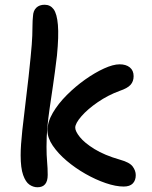

<svg xmlns="http://www.w3.org/2000/svg" viewBox="-20 -779 640 809"><path d="M138 10Q120 10 104 -1Q88 -12 77.5 -41.5Q67 -71 67 -125Q67 -165 74 -230Q81 -295 91 -375Q101 -455 109 -538Q115 -598 116 -628.5Q117 -659 117 -675.5Q117 -692 119 -711Q120 -734 133 -746.5Q146 -759 168 -759Q192 -759 206 -740Q220 -721 224 -674Q228 -627 220 -545Q211 -470 203 -416.5Q195 -363 189 -321.5Q183 -280 179.5 -242Q176 -204 176 -161Q176 -125 178.5 -97.5Q181 -70 181 -42Q181 10 138 10ZM501 7Q468 7 425.5 -7.5Q383 -22 340 -46.5Q297 -71 261 -101.5Q225 -132 202.5 -165Q180 -198 180 -229Q180 -265 202.5 -303.5Q225 -342 261.5 -378.5Q298 -415 339 -444Q380 -473 418.5 -490.5Q457 -508 484 -508Q511 -508 527 -495Q543 -482 543 -458Q543 -436 530 -421.5Q517 -407 484 -396Q435 -378 392 -348.5Q349 -319 323 -289Q297 -259 297 -241Q297 -226 316.5 -201.5Q336 -177 378 -151Q420 -125 486 -106Q526 -95 539 -77.5Q552 -60 552 -41Q552 -19 539.5 -6Q527 7 501 7Z"/></svg>

Font: Shantell Sans Normal
Style: Regular
Weight: 500
Designer: Stephen Nixon, Anya Danilova, Shantell Martin
Foundry: Arrow Type
Version: Version 1.009;[a7da0bfa3]